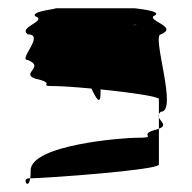

<svg xmlns="http://www.w3.org/2000/svg" viewBox="-20 -697 465 464"><path d="M47 -552C90 -535 29 -520 65 -507C120 -495 68 -489 110 -489C125 -489 158 -487 201 -483C213 -457 223 -442 223 -472V-481C292 -474 362 -464 364 -458V-421C365 -423 366 -425 369 -427C411 -427 345 -614 369 -614C411 -632 338 -646 351 -658C381 -671 299 -677 307 -677H110C135 -677 53 -671 65 -658C96 -646 23 -632 47 -614C90 -614 23 -552 47 -552ZM49 -266C33 -266 48 -236 53 -266ZM53 -266C54 -271 54 -277 54 -285C54 -348 282 -364 307 -364C366 -364 314 -370 351 -382C356 -383 361 -385 364 -386V-299C360 -286 100 -267 53 -266ZM301 -636C303 -637 305 -637 307 -637C313 -637 310 -637 301 -636ZM364 -386C385 -394 368 -403 364 -413ZM364 -413C363 -416 363 -418 364 -421Z"/></svg>

Font: bitstorm
Style: ext
Weight: 400
Version: Version 0.2